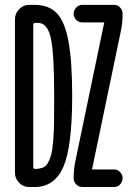

<svg xmlns="http://www.w3.org/2000/svg" viewBox="-20 -750 540 770"><path d="M282.2 -103.5 397.5 -657.2Q397.5 -658.2 397.9 -658.2Q398.4 -658.2 398.4 -659.2Q398.4 -660.2 396.5 -660.2H309.6Q295.9 -660.2 285.6 -670.4Q275.4 -680.7 275.4 -694.8Q275.4 -709 285.6 -719.7Q295.9 -730.5 309.6 -730.5H438.5Q452.1 -730.5 461.9 -719.7Q471.7 -709 471.7 -695.3Q471.7 -658.2 464.8 -626L349.6 -73.2V-71.3Q349.6 -70.3 350.6 -70.3H438.5Q452.1 -70.3 461.9 -59.6Q471.7 -48.8 471.7 -35.2Q471.7 -21.5 461.9 -10.7Q452.1 0 438.5 0H309.6Q295.9 0 285.6 -10.7Q275.4 -21.5 275.4 -35.2Q275.4 -71.3 282.2 -103.5ZM113.3 -649.4V-80.1Q113.3 -72.3 122.1 -72.3Q139.6 -73.2 151.9 -77.6Q164.1 -82 172.4 -97.2Q180.7 -112.3 185.5 -130.4Q190.4 -148.4 193.4 -185.5Q196.3 -222.7 196.8 -260.7Q197.3 -298.8 197.3 -365.2Q197.3 -538.1 183.6 -598.1Q169.9 -658.2 132.8 -658.2H121.1Q113.3 -658.2 113.3 -649.4ZM96.7 0Q73.2 0 56.6 -17.1Q40 -34.2 40 -56.6V-672.9Q40 -696.3 57.1 -713.4Q74.2 -730.5 96.7 -730.5H119.1Q174.8 -730.5 207 -697.8Q239.3 -665 254.4 -585.4Q269.5 -505.9 269.5 -365.2Q269.5 -163.1 234.4 -81.5Q199.2 0 119.1 0H113.3Z"/></svg>

Font: Rounded Mgen+ 2m regular
Style: Regular
Weight: 400
Designer: [Source Han Sans]
Ryoko NISHIZUKA  (kana & ideographs); Paul D. Hunt (Latin, Greek & Cyrillic); Wenlong ZHANG  (bopomofo
Version: Version 1.059.20150602